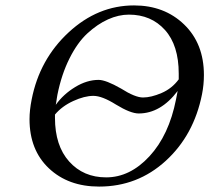

<svg xmlns="http://www.w3.org/2000/svg" viewBox="-20 -677 773 709"><path d="M636 -341Q573 -258 492 -258Q462 -258 408 -291Q357 -323 325 -323Q292 -323 250.5 -304Q209 -285 183 -254V-242Q183 -139 235.5 -80.5Q288 -22 372 -22Q460 -22 532 -100Q604 -178 630 -310Q631 -315 633 -325.5Q635 -336 636 -341ZM726 -329Q696 -178 592 -83Q488 12 346 12Q232 12 160.5 -55.5Q89 -123 89 -237Q89 -270 97 -310Q126 -458 233.5 -557.5Q341 -657 475 -657Q587 -657 660 -586.5Q733 -516 733 -400Q733 -364 726 -329ZM456 -623Q418 -623 379 -605.5Q340 -588 303 -554Q266 -520 236.5 -461Q207 -402 192 -327Q191 -321 190 -315Q189 -309 188 -301.5Q187 -294 186 -290Q214 -329 257.5 -355.5Q301 -382 344 -382Q371 -382 427 -350Q479 -317 508 -317Q538 -317 576.5 -333.5Q615 -350 640 -384V-405Q640 -510 589 -566.5Q538 -623 456 -623Z"/></svg>

Font: Linux Libertine O
Style: Italic
Weight: 400
Italic angle: -12°
Designer: Philipp H. Poll
Foundry: Philipp H. Poll
Version: Version 5.1.6